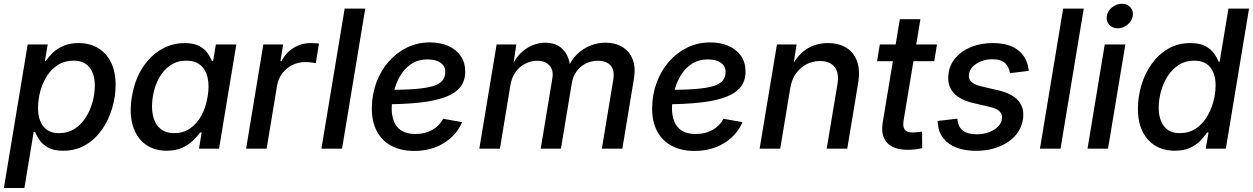

<svg xmlns="http://www.w3.org/2000/svg" viewBox="-29 -772 6506 997"><path d="M-8.8 204.1 114.7 -541H218.8L204.1 -454.6H208Q221.7 -475.1 243.9 -496.8Q266.1 -518.6 299.3 -533.4Q332.5 -548.3 378.9 -548.3Q437 -548.3 480.2 -522.5Q523.4 -496.6 547.4 -448.2Q571.3 -399.9 571.3 -332Q571.3 -270.5 553.2 -209.5Q535.2 -148.4 500.5 -98.9Q465.8 -49.3 415.3 -19.3Q364.7 10.7 299.3 10.7Q250.5 10.7 221.2 -5.6Q191.9 -22 176 -44.9Q160.2 -67.9 152.8 -87.4H146L97.7 204.1ZM277.8 -80.6Q323.7 -80.6 358.4 -103Q393.1 -125.5 416.5 -162.4Q439.9 -199.2 451.7 -242.7Q463.4 -286.1 463.4 -328.1Q463.4 -386.2 436 -421.6Q408.7 -457 353 -457Q307.1 -457 272.7 -435.3Q238.3 -413.6 215.1 -377.7Q191.9 -341.8 180.2 -298.1Q168.5 -254.4 168.5 -210.9Q168.5 -150.9 196 -115.7Q223.6 -80.6 277.8 -80.6Z M836.9 10.7Q770.5 10.7 724.9 -23.4Q679.2 -57.6 660.4 -120.4Q641.6 -183.1 655.8 -269.5Q670.4 -357.4 710.4 -419.4Q750.5 -481.4 807.4 -514.9Q864.3 -548.3 930.2 -548.3Q977.5 -548.3 1006.1 -532.7Q1034.7 -517.1 1049.6 -495.4Q1064.5 -473.6 1071.8 -454.6H1077.6L1091.8 -541H1198.2L1108.4 0H1004.4L1018.1 -84H1010.3Q995.6 -64 973.1 -42Q950.7 -20 917.2 -4.6Q883.8 10.7 836.9 10.7ZM876 -80.6Q921.4 -80.6 957 -104.5Q992.7 -128.4 1016.4 -171.1Q1040 -213.9 1049.3 -270.5Q1058.6 -327.1 1049.1 -368.9Q1039.6 -410.6 1011.7 -433.8Q983.9 -457 938.5 -457Q891.6 -457 855.7 -432.9Q819.8 -408.7 796.6 -366.7Q773.4 -324.7 764.6 -270.5Q755.9 -215.8 765.1 -172.6Q774.4 -129.4 802.2 -105Q830.1 -80.6 876 -80.6Z M1249 0 1338.4 -541H1441.4L1427.2 -454.1H1432.6Q1454.6 -498 1495.4 -523.2Q1536.1 -548.3 1584 -548.3Q1594.7 -548.3 1607.2 -547.6Q1619.6 -546.9 1627.4 -545.9L1610.8 -444.3Q1603.5 -445.8 1587.9 -447.8Q1572.3 -449.7 1555.7 -449.7Q1520 -449.7 1489 -434.3Q1458 -418.9 1437 -391.6Q1416 -364.3 1409.7 -327.1L1355.5 0Z M1867.7 -727.5 1747.1 0H1640.1L1760.7 -727.5Z M2122.1 11.7Q2053.7 11.7 2004.2 -14.4Q1954.6 -40.5 1928 -90.3Q1901.4 -140.1 1901.9 -210.4Q1902.3 -281.2 1925.3 -343.3Q1948.2 -405.3 1989.3 -452.1Q2030.3 -499 2085 -525.4Q2139.6 -551.8 2203.6 -551.8Q2257.8 -551.8 2299.1 -533.4Q2340.3 -515.1 2363.5 -481.2Q2386.7 -447.3 2386.7 -399.9Q2386.7 -352.1 2360.8 -319.6Q2335 -287.1 2282.5 -267.6Q2230 -248 2150.1 -239.3Q2070.3 -230.5 1962.4 -230.5L1975.1 -305.2Q2065.9 -305.2 2125.7 -309.8Q2185.5 -314.5 2220 -325.2Q2254.4 -335.9 2268.8 -354Q2283.2 -372.1 2283.2 -398.9Q2283.2 -428.7 2258.8 -446Q2234.4 -463.4 2192.4 -463.4Q2140.6 -463.4 2104.7 -438.5Q2068.8 -413.6 2046.9 -374.5Q2024.9 -335.4 2015.1 -291.5Q2005.4 -247.6 2004.9 -209.5Q2004.9 -172.4 2016.4 -142.1Q2027.8 -111.8 2055.2 -94Q2082.5 -76.2 2128.9 -76.2Q2178.7 -76.2 2216.3 -97.7Q2253.9 -119.1 2272 -155.3L2370.6 -137.7Q2341.8 -69.3 2275.6 -28.8Q2209.5 11.7 2122.1 11.7Z M2460 0 2549.8 -541H2651.9L2633.8 -417L2625 -420.4Q2644.5 -465.8 2673.1 -494.4Q2701.7 -522.9 2735.4 -536.6Q2769 -550.3 2802.7 -550.3Q2844.7 -550.3 2873 -532.5Q2901.4 -514.6 2916.3 -483.4Q2931.2 -452.1 2932.6 -410.6L2919.4 -417.5Q2937 -460.4 2967.3 -490Q2997.6 -519.5 3035.6 -534.9Q3073.7 -550.3 3115.2 -550.3Q3165 -550.3 3201.9 -528.6Q3238.8 -506.8 3255.9 -464.4Q3272.9 -421.9 3262.2 -359.9L3202.6 0H3096.2L3155.3 -356.4Q3161.6 -393.6 3151.9 -415.5Q3142.1 -437.5 3121.8 -447Q3101.6 -456.5 3075.7 -456.5Q3039.6 -456.5 3011 -441.4Q2982.4 -426.3 2964.1 -400.1Q2945.8 -374 2940.4 -341.3L2883.8 0H2778.8L2838.9 -363.3Q2846.7 -407.7 2824 -432.1Q2801.3 -456.5 2760.7 -456.5Q2729.5 -456.5 2700 -442.1Q2670.4 -427.7 2649.4 -399.4Q2628.4 -371.1 2621.6 -330.6L2566.9 0Z M3577.6 11.7Q3509.3 11.7 3459.7 -14.4Q3410.2 -40.5 3383.5 -90.3Q3356.9 -140.1 3357.4 -210.4Q3357.9 -281.2 3380.9 -343.3Q3403.8 -405.3 3444.8 -452.1Q3485.8 -499 3540.5 -525.4Q3595.2 -551.8 3659.2 -551.8Q3713.4 -551.8 3754.6 -533.4Q3795.9 -515.1 3819.1 -481.2Q3842.3 -447.3 3842.3 -399.9Q3842.3 -352.1 3816.4 -319.6Q3790.5 -287.1 3738 -267.6Q3685.5 -248 3605.7 -239.3Q3525.9 -230.5 3418 -230.5L3430.7 -305.2Q3521.5 -305.2 3581.3 -309.8Q3641.1 -314.5 3675.5 -325.2Q3710 -335.9 3724.4 -354Q3738.8 -372.1 3738.8 -398.9Q3738.8 -428.7 3714.4 -446Q3689.9 -463.4 3647.9 -463.4Q3596.2 -463.4 3560.3 -438.5Q3524.4 -413.6 3502.4 -374.5Q3480.5 -335.4 3470.7 -291.5Q3460.9 -247.6 3460.4 -209.5Q3460.4 -172.4 3471.9 -142.1Q3483.4 -111.8 3510.7 -94Q3538.1 -76.2 3584.5 -76.2Q3634.3 -76.2 3671.9 -97.7Q3709.5 -119.1 3727.5 -155.3L3826.2 -137.7Q3797.4 -69.3 3731.2 -28.8Q3665 11.7 3577.6 11.7Z M4074.7 -315.4 4022.5 0H3915.5L4005.4 -541H4107.4L4086.9 -408.2L4072.8 -411.6Q4108.4 -483.4 4157.5 -515.9Q4206.5 -548.3 4269 -548.3Q4326.2 -548.3 4365.5 -524.2Q4404.8 -500 4421.6 -453.4Q4438.5 -406.7 4426.8 -338.9L4370.6 0H4263.7L4319.3 -333Q4329.6 -393.1 4304.9 -424.1Q4280.3 -455.1 4229 -455.1Q4191.4 -455.1 4159.2 -438.5Q4127 -421.9 4104.5 -390.6Q4082 -359.4 4074.7 -315.4Z M4836.4 -541 4822.3 -454.1H4525.4L4539.6 -541ZM4643.6 -672.4H4750.5L4663.1 -146Q4657.7 -112.8 4669.2 -98.4Q4680.7 -84 4711.4 -84Q4720.7 -84 4734.6 -85.7Q4748.5 -87.4 4758.8 -88.9L4759.8 -2.9Q4743.7 1.5 4724.1 3.7Q4704.6 5.9 4685.5 5.9Q4610.4 5.9 4576.9 -31.2Q4543.5 -68.4 4554.7 -136.2Z M5039.6 11.2Q4981.4 11.2 4938 -5.4Q4894.5 -22 4869.4 -54Q4844.2 -85.9 4840.8 -131.8Q4840.3 -134.8 4840.3 -137.9Q4840.3 -141.1 4840.3 -144L4942.4 -155.8Q4945.3 -113.3 4970.7 -94Q4996.1 -74.7 5042.5 -74.7Q5077.6 -74.7 5106.2 -85.4Q5134.8 -96.2 5153.1 -114.3Q5171.4 -132.3 5173.8 -155.3Q5176.8 -178.2 5161.6 -193.6Q5146.5 -209 5110.8 -216.8L5023.4 -237.3Q4953.6 -253.9 4921.4 -291.3Q4889.2 -328.6 4896 -385.7Q4901.4 -435.5 4933.3 -472.2Q4965.3 -508.8 5015.4 -528.6Q5065.4 -548.3 5125 -548.3Q5209 -548.3 5254.9 -513.4Q5300.8 -478.5 5310.1 -422.4Q5311 -418 5311.8 -413.3Q5312.5 -408.7 5312.5 -403.8L5215.3 -392.1Q5211.4 -422.9 5190.7 -443.6Q5169.9 -464.4 5124 -464.4Q5093.3 -464.4 5066.7 -454.1Q5040 -443.8 5022.7 -426.3Q5005.4 -408.7 5002.4 -385.3Q4999.5 -361.3 5015.6 -346.4Q5031.7 -331.5 5071.8 -322.3L5156.2 -302.7Q5226.1 -286.1 5258.1 -250Q5290 -213.9 5283.7 -158.2Q5279.3 -120.1 5259 -88.6Q5238.8 -57.1 5205.6 -34.9Q5172.4 -12.7 5130.1 -0.7Q5087.9 11.2 5039.6 11.2Z M5598.6 -727.5 5478 0H5371.1L5491.7 -727.5Z M5618.2 0 5707.5 -541H5814.5L5724.6 0ZM5774.9 -625Q5747.1 -625 5730.7 -643.8Q5714.4 -662.6 5718.3 -689Q5722.7 -715.3 5745.6 -733.9Q5768.6 -752.4 5796.4 -752.4Q5824.2 -752.4 5840.8 -733.9Q5857.4 -715.3 5853 -689Q5848.6 -662.6 5825.7 -643.8Q5802.7 -625 5774.9 -625Z M6071.8 10.7Q5983.9 10.7 5931.9 -47.1Q5879.9 -105 5879.9 -206.5Q5879.9 -270 5898.2 -330.8Q5916.5 -391.6 5951.7 -440.7Q5986.8 -489.7 6037.1 -519Q6087.4 -548.3 6151.9 -548.3Q6201.2 -548.3 6230.7 -532.2Q6260.3 -516.1 6276.1 -493.4Q6292 -470.7 6299.3 -451.2H6304.2L6350.1 -727.5H6457L6336.4 0H6231.9L6246.6 -84H6239.3Q6225.1 -62.5 6203.4 -40.5Q6181.6 -18.6 6149.4 -3.9Q6117.2 10.7 6071.8 10.7ZM6097.7 -80.6Q6143.1 -80.6 6177.7 -102.5Q6212.4 -124.5 6235.6 -161.4Q6258.8 -198.2 6271 -241.9Q6283.2 -285.6 6283.2 -329.1Q6283.2 -388.2 6255.4 -422.6Q6227.5 -457 6172.4 -457Q6127 -457 6092.8 -435.3Q6058.6 -413.6 6035.2 -377.7Q6011.7 -341.8 5999.8 -298.3Q5987.8 -254.9 5987.8 -211.9Q5987.8 -152.8 6015.1 -116.7Q6042.5 -80.6 6097.7 -80.6Z"/></svg>

Font: Inter 17pt Medium
Style: Italic
Weight: 500
Italic angle: -9.3988°
Version: Version 4.001;git-66647c0bb